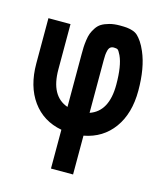

<svg xmlns="http://www.w3.org/2000/svg" viewBox="-106 -593 737 861"><g transform="rotate(15 262.5 -162.0)"><path d="M343.8 -409.2Q333.5 -409.2 327.1 -403.8Q320.8 -398.4 318.1 -387.2Q315.4 -376 314.7 -366.7Q314 -357.4 314 -342.8V-98.1Q397 -126.5 397 -250.5Q397 -338.4 376.5 -382.3Q367.2 -401.4 362.1 -405.3Q356.9 -409.2 343.8 -409.2ZM211.4 -342.8Q211.4 -363.3 211.9 -376Q212.4 -388.7 215.1 -408.4Q217.8 -428.2 222.7 -440.9Q227.5 -453.6 237.3 -468.5Q247.1 -483.4 260.7 -491.7Q274.4 -500 295.7 -505.9Q316.9 -511.7 343.8 -511.7Q364.3 -511.7 376.5 -510.5Q388.7 -509.3 403.1 -504.9Q417.5 -500.5 427.5 -491.2Q437.5 -481.9 448.2 -466.1Q459 -450.2 469.2 -426.3Q499.5 -356 499.5 -250.5Q499.5 -144.5 450.2 -76.4Q400.9 -8.3 314 7.8V188H211.4V7.8Q124.5 -8.3 75.2 -76.4Q25.9 -144.5 25.9 -250.5V-460.4H128.4V-250.5Q128.4 -126.5 211.4 -98.1Z"/></g></svg>

Font: Anka/Coder Condensed
Style: Bold
Weight: 700
Width: 4
Monospace: yes
Version: Version 001.100